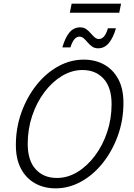

<svg xmlns="http://www.w3.org/2000/svg" viewBox="-20 -1025 737 1053"><path d="M67 -229Q67 -324 97.5 -408.5Q128 -493 180 -558.5Q232 -624 299 -661Q366 -698 439 -698Q503 -698 552 -670.5Q601 -643 629 -590.5Q657 -538 657 -461Q657 -366 626.5 -281.5Q596 -197 544 -131.5Q492 -66 425 -29Q358 8 285 8Q222 8 172.5 -19.5Q123 -47 95 -100Q67 -153 67 -229ZM132 -236Q132 -145 175.5 -97Q219 -49 292 -49Q351 -49 404.5 -81.5Q458 -114 500.5 -170.5Q543 -227 567.5 -300Q592 -373 592 -454Q592 -545 548.5 -593Q505 -641 432 -641Q374 -641 320 -608.5Q266 -576 223.5 -519.5Q181 -463 156.5 -390Q132 -317 132 -236ZM322 -765Q337 -818 360.5 -846.5Q384 -875 420 -875Q439 -875 452.5 -865.5Q466 -856 477 -843Q488 -830 499 -820.5Q510 -811 523 -811Q537 -811 549.5 -824Q562 -837 572 -870H616Q601 -818 577 -789Q553 -760 518 -760Q499 -760 485.5 -769.5Q472 -779 461 -792Q450 -805 439.5 -814.5Q429 -824 416 -824Q401 -824 389 -811Q377 -798 366 -765ZM363 -955 373 -1005H644L634 -955Z"/></svg>

Font: Radio Canada Light
Style: Italic
Weight: 300
Italic angle: -12°
Designer: Charles Daoud, Etienne Aubert Bonn, Alexandre Saumier Demers, Jacques Le Bailly
Foundry: Radio-Canada
Version: Version 2.104; ttfautohint (v1.8.4.7-5d5b);gftools[0.9.28.de